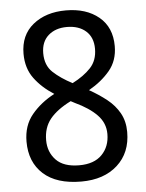

<svg xmlns="http://www.w3.org/2000/svg" viewBox="-53 -767 625 820"><g transform="rotate(-5 260.0 -357.0)"><path d="M260 -724Q347 -724 401 -679.5Q455 -635 455 -554Q455 -492 419.5 -449.5Q384 -407 329 -376Q370 -353 403.5 -326.5Q437 -300 456.5 -265Q476 -230 476 -184Q476 -95 418 -42.5Q360 10 263 10Q157 10 100.5 -41Q44 -92 44 -180Q44 -249 82.5 -295.5Q121 -342 180 -373Q128 -406 96 -449.5Q64 -493 64 -555Q64 -635 119 -679.5Q174 -724 260 -724ZM258 -653Q209 -653 178.5 -626Q148 -599 148 -550Q148 -498 180 -468Q212 -438 262 -412Q311 -437 340.5 -468.5Q370 -500 370 -550Q370 -599 339.5 -626Q309 -653 258 -653ZM128 -179Q128 -128 160.5 -94Q193 -60 260 -60Q324 -60 357.5 -94.5Q391 -129 391 -183Q391 -230 357.5 -264.5Q324 -299 264 -327L247 -336Q187 -306 157.5 -269.5Q128 -233 128 -179Z"/></g></svg>

Font: Noto Sans Myanmar SemiCondensed
Style: Regular
Weight: 400
Width: 4
Designer: Monotype Design Team
Foundry: Monotype Imaging Inc.
Version: Version 2.107; ttfautohint (v1.8.4.7-5d5b)